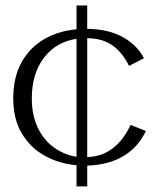

<svg xmlns="http://www.w3.org/2000/svg" viewBox="-20 -679 558 696"><path d="M257.4 -3.2V-80Q195.3 -85.4 143.1 -114Q90.9 -142.6 59.4 -194.8Q28 -247 28 -322.2Q28 -398.2 57.4 -451.9Q86.9 -505.6 138.5 -536.1Q190.1 -566.6 257.4 -572.8V-659.2H296.2L296.1 -574.4Q372.8 -573.6 425 -544.6Q477.2 -515.7 501.8 -468L447.9 -440.2Q433.4 -469.3 413.4 -491.7Q393.3 -514.1 365.1 -527.1Q336.9 -540.1 296.2 -540.7V-109.3Q339.9 -111.7 370.1 -129.2Q400.3 -146.7 420.8 -172.8Q441.2 -199 453.2 -226.2L508.9 -204.2Q481.1 -145.5 427.7 -113.4Q374.4 -81.2 296.2 -78.6V-3.2ZM257.4 -110.6V-538.3Q181.9 -526.8 138.6 -468.8Q95.3 -410.9 95.3 -322.2Q95.3 -262.3 116.6 -216.9Q137.9 -171.5 175.2 -144.7Q212.4 -117.8 257.4 -110.6Z"/></svg>

Font: Panamera Thin
Style: Regular
Weight: 100
Designer: Bastien Sozeau
Foundry: NBR — Bastien Sozeau
Version: Version 3.003;gftools[0.9.33]